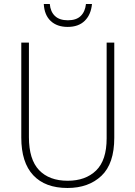

<svg xmlns="http://www.w3.org/2000/svg" viewBox="-20 -926 674 956"><path d="M549 -240Q549 -111 485 -50.5Q421 10 316 10Q205 10 145.5 -53.5Q86 -117 86 -241V-714H124V-243Q124 -132 174.5 -79Q225 -26 317 -26Q406 -26 458.5 -77Q511 -128 511 -237V-714H549ZM438 -906Q433 -853 402 -822.5Q371 -792 317 -792Q264 -792 232.5 -821.5Q201 -851 198 -906H228Q231 -868 253.5 -846.5Q276 -825 318 -825Q360 -825 382 -846.5Q404 -868 408 -906Z"/></svg>

Font: Noto Sans Sinhala UI SemiCondensed ExtraLight
Style: Regular
Weight: 200
Width: 4
Designer: Jelle Bosma - Monotype Design Team
Foundry: Monotype Imaging Inc.
Version: Version 2.006; ttfautohint (v1.8.4.7-5d5b)